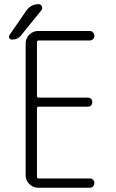

<svg xmlns="http://www.w3.org/2000/svg" viewBox="-20 -875 540 895"><path d="M161.1 -686.5Q152.3 -686.5 152.3 -678.7V-427.7Q152.3 -419.9 161.1 -419.9H389.6Q398.4 -419.9 404.3 -414.1Q410.2 -408.2 410.2 -398.9Q410.2 -389.6 404.8 -383.8Q399.4 -377.9 389.6 -377.9H161.1Q152.3 -377.9 152.3 -369.1V-51.8Q152.3 -43 161.1 -43H399.4Q408.2 -43 414.1 -37.1Q419.9 -31.2 419.9 -22Q419.9 -12.7 414.1 -6.3Q408.2 0 399.4 0H157.2Q133.8 0 116.7 -17.1Q99.6 -34.2 99.6 -56.6V-672.9Q99.6 -696.3 116.7 -713.4Q133.8 -730.5 157.2 -730.5H399.4Q408.2 -730.5 414.1 -723.6Q419.9 -716.8 419.9 -708Q419.9 -699.2 414.1 -692.9Q408.2 -686.5 399.4 -686.5ZM78.1 -710Q63.5 -690.4 35.2 -690.4Q27.3 -690.4 23.4 -697.8Q19.5 -705.1 24.4 -711.9L102.5 -825.2Q124 -855.5 160.2 -855.5Q170.9 -855.5 175.3 -845.2Q179.7 -835 172.9 -827.1Z"/></svg>

Font: Rounded Mgen+ 1mn light
Style: Regular
Weight: 200
Designer: [Source Han Sans]
Ryoko NISHIZUKA  (kana & ideographs); Paul D. Hunt (Latin, Greek & Cyrillic); Wenlong ZHANG  (bopomofo
Version: Version 1.059.20150602